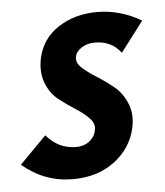

<svg xmlns="http://www.w3.org/2000/svg" viewBox="-47 -464 437 508"><g transform="rotate(-5 171.5 -210.5)"><path d="M127 7Q52 7 -7 -43L64 -115Q96 -77 143 -77Q164 -77 178.5 -88.5Q193 -100 196 -117Q200 -134 185.5 -149Q171 -164 149.5 -177.5Q128 -191 106.5 -208Q85 -225 74 -253.5Q63 -282 70 -318Q81 -370 125 -399Q169 -428 229 -428Q290 -428 346 -395L285 -315Q260 -348 216 -348Q195 -348 180 -338Q165 -328 163 -314Q160 -299 175.5 -285Q191 -271 213.5 -257Q236 -243 257.5 -225.5Q279 -208 291 -179Q303 -150 295 -114Q283 -61 238 -27Q193 7 127 7Z"/></g></svg>

Font: EauTest
Style: Bold Italic
Weight: 700
Italic angle: -12°
Designer: Christian Thalmann (Catharsis Fonts)
Version: Version 0.001;PS 000.001;hotconv 1.0.88;makeotf.lib2.5.64775